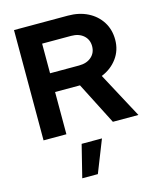

<svg xmlns="http://www.w3.org/2000/svg" viewBox="-141 -796 960 1177"><g transform="rotate(-15 339.5 -207.0)"><path d="M63 0V-700H405Q476 -700 530.5 -672.5Q585 -645 616 -596Q647 -547 647 -483Q647 -416 609.5 -365Q572 -314 510 -289L665 0H503L366 -268H208V0ZM208 -387H392Q441 -387 470.5 -413Q500 -439 500 -481Q500 -523 470.5 -549Q441 -575 392 -575H208ZM232 286 283 81H412L331 286Z"/></g></svg>

Font: Red Hat Display ExtraBold
Style: Regular
Weight: 800
Designer: Pentagram, MCKL
Foundry: Pentagram, MCKL
Version: Version 1.023